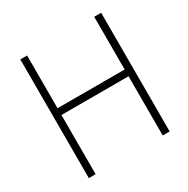

<svg xmlns="http://www.w3.org/2000/svg" viewBox="-163 -834 984 1006"><g transform="rotate(-30 329.5 -331.0)"><path d="M132 -690V-371H538V-690H580V28H538V-330H132V28H91V-690Z"/></g></svg>

Font: Gmarket Sans TTF Light
Style: Regular
Weight: 300
Designer: Creative Director : Sungho Lee; Art Director : Kiwoong Choi; Project Manager : Sori Yang, Jongwook Yoon; Font Designer :
Foundry: Sandoll Inc.
Version: Version 1.000;hotconv 1.0.109;makeotfexe 2.5.65596